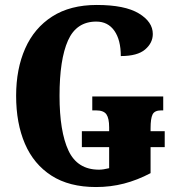

<svg xmlns="http://www.w3.org/2000/svg" viewBox="-20 -744 716 774"><path d="M367 10Q259 10 187.5 -36Q116 -82 80.5 -164.5Q45 -247 45 -358Q45 -466 81.5 -548.5Q118 -631 190.5 -677.5Q263 -724 370 -724Q483 -724 539.5 -690Q596 -656 596 -607Q596 -571 565 -544.5Q534 -518 467 -518Q467 -583 441 -620Q415 -657 368 -657Q288 -657 254 -580.5Q220 -504 220 -358Q220 -214 256 -137Q292 -60 379 -60Q396 -60 420 -66V-151H310V-215H420V-231Q420 -267 409 -283Q398 -299 367 -299H352V-355H638V-299H630Q603 -299 595 -282.5Q587 -266 587 -227V-215H644V-151H587V-46Q534 -18 480 -4Q426 10 367 10Z"/></svg>

Font: Noto Serif ExtraCondensed Black
Style: Regular
Weight: 900
Width: 2
Designer: Monotype Design Team
Foundry: Monotype Imaging Inc.
Version: Version 2.015; ttfautohint (v1.8.4.7-5d5b)